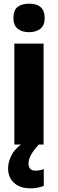

<svg xmlns="http://www.w3.org/2000/svg" viewBox="-20 -786 315 1044"><path d="M138 -766Q99 -766 76 -748.5Q53 -731 53 -688Q53 -648 76.5 -629.5Q100 -611 138 -611Q176 -611 199.5 -629.5Q223 -648 223 -688Q223 -766 138 -766ZM217 -549H58V0H217ZM135 102Q135 60 191 0L119 -18Q66 16 45 54Q24 92 24 129Q24 179 56.5 208.5Q89 238 145 238Q169 238 187 234Q205 230 218 225V133Q198 142 173 142Q135 142 135 102Z"/></svg>

Font: Noto Sans Display SemiCondensed Extra
Style: Regular
Weight: 800
Width: 4
Designer: Monotype Design Team
Foundry: Monotype Imaging Inc.
Version: Version 1.900